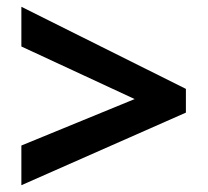

<svg xmlns="http://www.w3.org/2000/svg" viewBox="-20 -645 612 566"><path d="M43 -216 377 -353 43 -508V-625L528 -383V-313L43 -99Z"/></svg>

Font: Noto Sans Sinhala UI
Style: Bold
Weight: 700
Designer: Jelle Bosma - Monotype Design Team
Foundry: Monotype Imaging Inc.
Version: Version 2.006; ttfautohint (v1.8.4.7-5d5b)